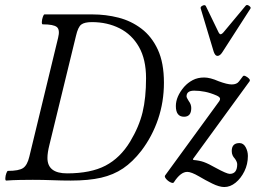

<svg xmlns="http://www.w3.org/2000/svg" viewBox="-20 -724 1029 773"><path d="M5 3Q1 3 1.5 -7Q2 -17 5.5 -26.5Q9 -36 12 -36Q56 -36 73 -47.5Q90 -59 98 -93L214 -572Q222 -604 209 -615Q196 -626 152 -626Q148 -626 148.5 -636Q149 -646 152.5 -656Q156 -666 159 -666H352Q406 -666 457 -653Q508 -640 549.5 -608.5Q591 -577 615.5 -524Q640 -471 640 -391Q640 -314 616.5 -244.5Q593 -175 549 -117Q514 -72 475.5 -46Q437 -20 387 -8.5Q337 3 265 3Q229 3 191 1.5Q153 0 112 0Q89 0 60 0.5Q31 1 5 3ZM250 -26Q345 -26 404.5 -57Q464 -88 504 -154Q540 -214 554 -272Q568 -330 568 -409Q568 -485 539.5 -535Q511 -585 461.5 -610Q412 -635 350 -635Q320 -635 307 -625Q294 -615 286 -580L179 -141Q175 -125 173 -112Q171 -99 171 -88Q171 -26 250 -26ZM883 29Q863 29 834.5 15Q806 1 781 -14Q750 -32 734 -32Q707 -32 680 10Q677 15 666.5 10Q656 5 648.5 -4Q641 -13 645 -18L863 -317Q866 -322 866 -326Q866 -333 853 -339Q828 -350 805.5 -354.5Q783 -359 762 -359Q731 -359 731 -336Q731 -331 740 -317Q750 -304 750 -289Q750 -254 721 -254Q688 -254 688 -297Q688 -335 721 -374Q736 -391 756 -401.5Q776 -412 802 -412Q826 -412 860 -397Q895 -384 913 -384Q933 -384 942 -396L958 -417Q961 -421 968.5 -417.5Q976 -414 982 -408Q988 -402 985 -397L757 -84L758 -80Q783 -78 801 -71.5Q819 -65 849 -48Q893 -24 905 -24Q935 -24 935 -63Q935 -68 932 -74.5Q929 -81 925 -86Q920 -91 916.5 -98.5Q913 -106 913 -116Q913 -148 944 -148Q960 -148 969 -131.5Q978 -115 978 -96Q978 -63 964 -34.5Q950 -6 928.5 11.5Q907 29 883 29ZM856 -499Q850 -499 846 -504.5Q842 -510 840 -517L788 -690Q786 -697 796 -701.5Q806 -706 809 -699L857 -600Q863 -586 868 -586Q874 -586 884 -599L969 -701Q974 -707 983 -700.5Q992 -694 988 -689L876 -515Q866 -499 856 -499Z"/></svg>

Font: Junicode Two Beta Condensed
Style: Italic
Weight: 400
Width: 3
Italic angle: -9°
Version: Version 1.053; ttfautohint (v1.8.4)